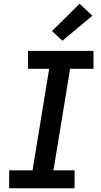

<svg xmlns="http://www.w3.org/2000/svg" viewBox="-20 -1007 540 1027"><path d="M379 0H29V-96H154L243 -639H130V-735H480V-639H355L266 -96H379ZM314 -789 258 -841 406 -987 474 -923Z"/></svg>

Font: Iosevka Term Curly
Style: Bold Italic
Weight: 700
Italic angle: -9°
Designer: Belleve Invis
Foundry: Belleve Invis
Version: Version 32.3.0